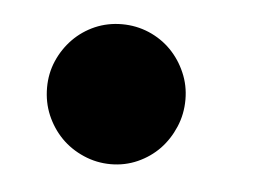

<svg xmlns="http://www.w3.org/2000/svg" viewBox="-29 -212 358 255"><g transform="rotate(5 150.0 -85.0)"><path d="M33 -85.5Q33 -104.5 40.2 -121.2Q47.5 -138 60 -150.8Q72.5 -163.5 89.2 -170.8Q106 -178 125 -178Q144 -178 161 -170.8Q178 -163.5 190.5 -150.8Q203 -138 210.2 -121.2Q217.5 -104.5 217.5 -85.5Q217.5 -66 210.2 -49Q203 -32 190.8 -19.2Q178.5 -6.5 161.8 1Q145 8.5 126 8.5Q107 8.5 89.8 1Q72.5 -6.5 60 -19.2Q47.5 -32 40.2 -49Q33 -66 33 -85.5Z"/></g></svg>

Font: B612
Style: Bold
Weight: 700
Designer: Nicolas Chauveau, Thomas Paillot, Jonathan Favre-Lamarine, Jean-Luc Vinot
Foundry: AIRBUS
Version: Version 1.008